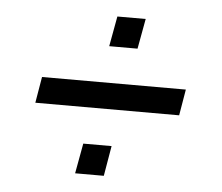

<svg xmlns="http://www.w3.org/2000/svg" viewBox="-40 -517 600 520"><g transform="rotate(5 260.5 -256.5)"><path d="M58 -221 70 -292H461L449 -221ZM182 -40 197 -122H274L260 -40ZM244 -391 259 -473H336L321 -391Z"/></g></svg>

Font: Archivo Condensed
Style: Italic
Weight: 400
Width: 3
Italic angle: -10°
Designer: Hector Gatti
Foundry: Omnibus-Type
Version: Version 2.001